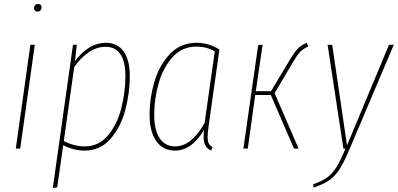

<svg xmlns="http://www.w3.org/2000/svg" viewBox="-20 -743 1989 960"><path d="M154 -519 81 0H59L132 -519ZM150 -702Q150 -711 155.5 -717Q161 -723 171 -723Q179 -723 183.5 -718.5Q188 -714 188 -706Q188 -697 182 -691Q176 -685 167 -685Q160 -685 155 -690Q150 -695 150 -702Z M345 -519H364L355 -438Q424 -529 509 -529Q567 -529 598 -486Q629 -443 629 -363Q629 -277 606 -191.5Q583 -106 532 -48Q481 10 403 10Q350 10 296 -17L266 194L244 197ZM607 -363Q607 -435 582 -472Q557 -509 508 -509Q465 -509 425 -482.5Q385 -456 351 -408L299 -38Q351 -11 404 -11Q474 -11 520 -66Q566 -121 586.5 -202Q607 -283 607 -363Z M1077 -495 1023 -112Q1018 -74 1018 -57Q1018 -38 1023.5 -26.5Q1029 -15 1043 -7L1035 10Q1015 0 1006.5 -16.5Q998 -33 998 -61Q998 -69 1000 -93Q971 -44 934.5 -17Q898 10 855 10Q795 10 761.5 -37.5Q728 -85 728 -168Q728 -254 753 -337Q778 -420 831 -474.5Q884 -529 963 -529Q1025 -529 1077 -495ZM751 -169Q751 -94 778 -52.5Q805 -11 856 -11Q937 -11 1003 -128L1054 -486Q1013 -510 962 -510Q891 -510 843.5 -458Q796 -406 773.5 -327.5Q751 -249 751 -169Z M1521 -511Q1495 -498 1481.5 -484.5Q1468 -471 1449 -439L1353 -277L1473 0H1450L1334 -268H1256L1219 0H1197L1271 -519H1293L1259 -287H1335L1436 -455Q1455 -486 1470.5 -501.5Q1486 -517 1514 -529Z M1728 2Q1700 69 1677.5 103.5Q1655 138 1626.5 158Q1598 178 1548 195L1546 178Q1591 163 1617.5 143Q1644 123 1663.5 91Q1683 59 1707 0H1697L1618 -519H1641L1715 -16L1925 -519H1949Z"/></svg>

Font: Fira Sans Extra Condensed Thin
Style: Italic
Weight: 250
Width: 3
Italic angle: -8°
Designer: Carrois Corporate & Edenspiekermann AG
Foundry: Carrois Corporate GbR & Edenspiekermann AG
Version: Version 4.203